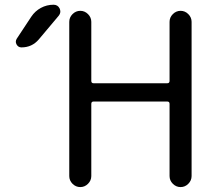

<svg xmlns="http://www.w3.org/2000/svg" viewBox="-20 -800 901 800"><path d="M203.1 -780.3Q220.7 -780.3 228.5 -764.6Q231.4 -757.8 231.4 -752Q231.4 -743.2 224.6 -734.4L141.6 -635.7Q113.3 -602.5 69.3 -602.5Q55.7 -602.5 48.8 -615.2Q45.9 -621.1 45.9 -626Q45.9 -632.8 49.8 -638.7L110.4 -730.5Q126 -753.9 150.4 -767.1Q174.8 -780.3 203.1 -780.3ZM360.4 -709V-462.9Q360.4 -453.1 370.1 -453.1H676.8Q686.5 -453.1 686.5 -462.9V-709Q686.5 -727.5 700.2 -741.2Q713.9 -754.9 732.4 -754.9Q751 -754.9 764.6 -741.2Q778.3 -727.5 778.3 -709V-66.4Q778.3 -47.9 764.6 -34.2Q751 -20.5 732.4 -20.5Q713.9 -20.5 700.2 -34.2Q686.5 -47.9 686.5 -66.4V-367.2Q686.5 -377 676.8 -377H370.1Q360.4 -377 360.4 -367.2V-66.4Q360.4 -47.9 346.7 -34.2Q333 -20.5 314.5 -20.5Q295.9 -20.5 282.2 -34.2Q268.6 -47.9 268.6 -66.4V-709Q268.6 -727.5 282.2 -741.2Q295.9 -754.9 314.5 -754.9Q333 -754.9 346.7 -741.2Q360.4 -727.5 360.4 -709Z"/></svg>

Font: Gen Jyuu GothicX Regular
Style: Regular
Weight: 400
Designer: [Source Han Sans]
Ryoko NISHIZUKA  (kana & ideographs); Paul D. Hunt (Latin, Greek & Cyrillic); Wenlong ZHANG  (bopomofo
Version: Version 1.002.20150607